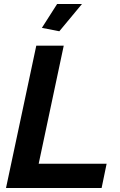

<svg xmlns="http://www.w3.org/2000/svg" viewBox="-20 -938 601 958"><path d="M276 -782 189 -799 265 -918H389ZM161 -710H298L173 -121H512L487 0H10Z"/></svg>

Font: Raleway-v4020
Style: Bold Italic
Weight: 700
Italic angle: -12°
Designer: Matt McInerney, Pablo Impallari, Rodrigo Fuenzalida
Foundry: Matt McInerney, Pablo Impallari, Rodrigo Fuenzalida
Version: Version 4.020;PS 004.020;hotconv 1.0.88;makeotf.lib2.5.64775